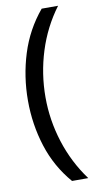

<svg xmlns="http://www.w3.org/2000/svg" viewBox="-97 -757 493 957"><g transform="rotate(-10 150.0 -278.0)"><path d="M40 -274Q40 -396 75.5 -509.5Q111 -623 187 -714H270Q200 -620 164.5 -507Q129 -394 129 -275Q129 -159 164.5 -47.5Q200 64 269 158H187Q111 70 75.5 -41.5Q40 -153 40 -274Z"/></g></svg>

Font: Noto Sans Anatolian Hieroglyphs
Style: Regular
Weight: 400
Designer: Monotype Design Team
Foundry: Monotype Imaging Inc.
Version: Version 2.001; ttfautohint (v1.8.4.7-5d5b)